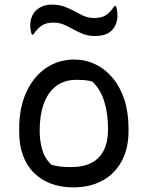

<svg xmlns="http://www.w3.org/2000/svg" viewBox="-20 -801 640 832"><path d="M302 -543Q350 -543 393 -522.5Q436 -502 468.5 -463Q501 -424 519 -369Q537 -314 537 -243V-233Q537 -158 507.5 -103Q478 -48 424 -18.5Q370 11 298 11Q246 11 203 -4.5Q160 -20 128.5 -50.5Q97 -81 80 -126.5Q63 -172 63 -232V-242Q63 -334 94 -401.5Q125 -469 179 -506Q233 -543 302 -543ZM311 -455Q258 -455 222.5 -427.5Q187 -400 169.5 -351Q152 -302 152 -237V-231Q152 -191 163 -152.5Q174 -114 203 -87Q224 -81 243.5 -79Q263 -77 287 -77Q342 -77 377.5 -96Q413 -115 430.5 -151Q448 -187 448 -237V-243Q448 -309 432 -361Q416 -413 381 -447Q366 -452 349 -453.5Q332 -455 311 -455ZM388 -723Q418 -723 437 -734Q456 -745 476 -775H482Q485 -770 486 -763.5Q487 -757 488 -749.5Q489 -742 489 -732Q489 -717 483.5 -700Q478 -683 464 -669Q452 -657 434 -651Q416 -645 392 -645Q362 -645 339.5 -654Q317 -663 297.5 -674Q278 -685 257.5 -694Q237 -703 210 -703Q182 -703 163 -691.5Q144 -680 124 -651H118Q116 -657 114.5 -662.5Q113 -668 112 -675Q111 -682 111 -690Q111 -708 116.5 -724.5Q122 -741 134 -754Q146 -766 163.5 -773.5Q181 -781 205 -781Q236 -781 260 -772Q284 -763 303.5 -752Q323 -741 343 -732Q363 -723 388 -723Z"/></svg>

Font: Recursive Monospace Casual
Style: Regular
Weight: 400
Version: Version 1.047